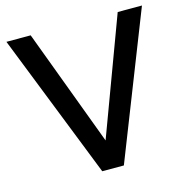

<svg xmlns="http://www.w3.org/2000/svg" viewBox="-105 -810 888 910"><g transform="rotate(-15 339.0 -355.0)"><path d="M125 -710 339 -137 552 -710H671L392 0H286L6 -710Z"/></g></svg>

Font: Raleway Thin SemiBold
Style: Regular
Weight: 600
Version: Version 4.026